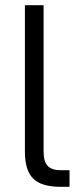

<svg xmlns="http://www.w3.org/2000/svg" viewBox="-20 -720 308 740"><path d="M76 -136V-700H148V-136Q148 -98 163.5 -81Q179 -64 214 -64H248V0H214Q140 0 108 -31.5Q76 -63 76 -136Z"/></svg>

Font: Stavian Regular
Style: Regular
Weight: 400
Version: Version 1.000; ttfautohint (v1.6)